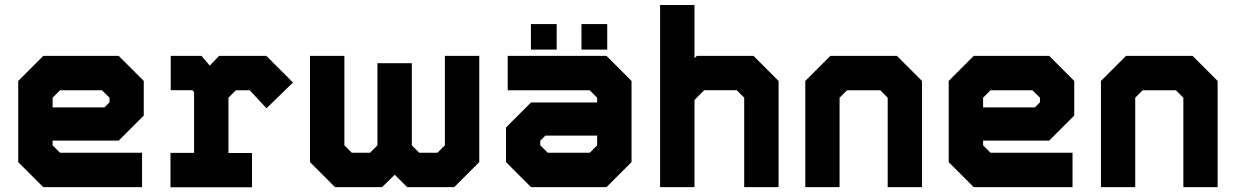

<svg xmlns="http://www.w3.org/2000/svg" viewBox="-20 -770 5085 790"><path d="M468.5 -540 571.5 -437V-294.5L468.5 -191.5H196.5V-172L227 -141.5H564.5V0H158L55 -103V-437L158 -540ZM432 -471 496 -408V-315L443 -262H124.5V-403L193.5 -471ZM432 -471H193.5L124.5 -403V-137L189.5 -73H502H189.5L124.5 -137V-262H443L496 -315V-408ZM399.5 -398.5H227L196.5 -368V-328H409.5L430.5 -349V-368Z M681.5 0.5V-141H778.5V-391.5L771 -399H682.5V-540H809L843 -500L881.5 -540H1076L1185.5 -430.5L1076.5 -324.5L1007.5 -398.5H950.5L920 -368V-140.5H1017V0.5ZM745.5 -71H953H848.5V-408L911 -470H1046L1091 -420L1046 -470H911L848.5 -408L790.5 -470H745.5H790.5L849 -408V-71H745.5Z M1255.5 -540H1397V-172L1427.5 -141.5H1502.5L1533 -172V-510H1674.5V-172L1705 -141.5H1780L1810.5 -172V-540H1952V-103L1849 0H1655.5L1604 -51L1552 0H1358.5L1255.5 -103ZM1325 -469V-139L1393.5 -70H1532L1604 -142L1676 -70H1814.5L1883 -139V-469H1883.5V-139L1814.5 -70H1676L1603.5 -142V-439H1604V-142L1532 -70H1393.5L1324.5 -139V-469Z M2165 0 2062 -103V-245.5L2165 -348.5H2437V-368L2406.5 -398.5H2069V-540H2475.5L2578.5 -437V-103L2475.5 0ZM2201.5 -69 2137.5 -132V-225L2190.5 -278H2509V-137L2440 -69ZM2201.5 -69H2440L2509 -137V-403L2444 -467H2131.5H2444L2509 -403V-278H2190.5L2137.5 -225V-132ZM2234 -141.5H2406.5L2437 -172V-212H2224L2203 -191V-172ZM2372.5 -566V-671H2478.5V-566ZM2164.5 -566V-671H2270.5V-566ZM2217 -613H2216.5V-623H2217ZM2426 -613H2425.5V-623H2426Z M2696 0V-749.5H2837.5V-530.5L2847 -540H3080.5L3183.5 -437V0H3042V-368L3011.5 -399H2877.5L2837.5 -358.5V0ZM2769.5 -71H2769V-385L2855.5 -470.5H3052L3113 -410.5V-71H3112.5V-410.5L3052 -470.5H2855.5L2769 -385V-673H2769.5Z M3293.5 0V-437L3396.5 -540H3670.5L3773.5 -437V0H3632.5V-368L3602 -398.5H3465L3434.5 -368V0ZM3365 -71H3364.5V-396L3438.5 -470H3632L3705 -397V-71H3704.5V-397L3632 -470H3438.5L3365 -396Z M4297 -540 4400 -437V-294.5L4297 -191.5H4025V-172L4055.5 -141.5H4393V0H3986.5L3883.5 -103V-437L3986.5 -540ZM4260.5 -471 4324.5 -408V-315L4271.5 -262H3953V-403L4022 -471ZM4260.5 -471H4022L3953 -403V-137L4018 -73H4330.5H4018L3953 -137V-262H4271.5L4324.5 -315V-408ZM4228 -398.5H4055.5L4025 -368V-328H4238L4259 -349V-368Z M4510 0V-437L4613 -540H4887L4990 -437V0H4849V-368L4818.5 -398.5H4681.5L4651 -368V0ZM4581.5 -71H4581V-396L4655 -470H4848.5L4921.5 -397V-71H4921V-397L4848.5 -470H4655L4581.5 -396Z"/></svg>

Font: Tourney Thin Black
Style: Regular
Weight: 900
Version: Version 1.015